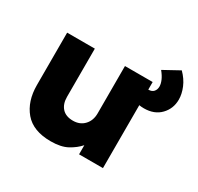

<svg xmlns="http://www.w3.org/2000/svg" viewBox="-141 -802 1014 985"><g transform="rotate(30 365.5 -310.0)"><path d="M268 15Q163.5 15 113.2 -44.5Q63 -104 63 -200V-510H227V-224.5Q227 -182.5 249.2 -158Q271.5 -133.5 314 -133.5Q355 -133.5 380.2 -160.2Q405.5 -187 405.5 -229.5V-510H569.5V0H428V-54Q403.5 -26 366 -5.5Q328.5 15 268 15ZM597.5 -370.5Q582 -370.5 566.5 -373.2Q551 -376 535 -380.5V-471.5Q555.5 -465 569.5 -465Q590.5 -465 601 -477Q611.5 -489 611.5 -507.5Q611.5 -523 603 -543Q594.5 -563 576 -585.5L669 -636.5Q700.5 -605 715.8 -568.5Q731 -532 731 -499Q731 -445 695 -407.8Q659 -370.5 597.5 -370.5Z"/></g></svg>

Font: Geologica
Style: Bold
Weight: 700
Designer: Sindre Bremnes, Frode Helland
Foundry: Monokrom Skriftforlag AS
Version: Version 1.010; ttfautohint (v1.8.4.7-5d5b);gftools[0.9.28]